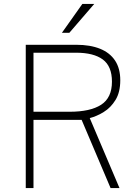

<svg xmlns="http://www.w3.org/2000/svg" viewBox="-20 -949 697 969"><path d="M110 0V-723H365Q435 -723 484.8 -703Q534.5 -683 560.8 -643.2Q587 -603.5 587 -544Q587 -483.5 563 -444.5Q539 -405.5 503.5 -383.8Q468 -362 433 -353L583 0H538L392 -344H149V0ZM149 -385H331Q435.5 -385 490.2 -420.2Q545 -455.5 545 -537Q545 -614.5 498.8 -648.8Q452.5 -683 364 -683H149ZM292.5 -783.5 395.5 -929H455.5L330 -783.5Z"/></svg>

Font: Public Sans Thin Thin
Style: Regular
Weight: 250
Version: Version 2.001